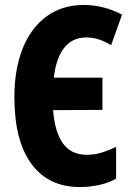

<svg xmlns="http://www.w3.org/2000/svg" viewBox="-20 -744 539 774"><path d="M302 10Q175 10 106.5 -83.5Q38 -177 38 -353Q38 -464 71 -547.5Q104 -631 167 -677.5Q230 -724 318 -724Q398 -724 472 -685L428 -562Q399 -579 375.5 -586Q352 -593 328 -593Q272 -593 239 -551.5Q206 -510 197 -431H393V-301L194 -300Q201 -211 234 -165.5Q267 -120 330 -120Q362 -120 390.5 -129Q419 -138 448 -152V-24Q422 -8 382.5 1Q343 10 302 10Z"/></svg>

Font: Noto Sans ExtraCondensed ExtraBold
Style: Regular
Weight: 800
Width: 2
Designer: Monotype Design Team
Foundry: Monotype Imaging Inc.
Version: Version 2.013; ttfautohint (v1.8.4.7-5d5b)